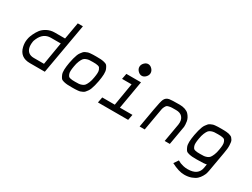

<svg xmlns="http://www.w3.org/2000/svg" viewBox="-70 -1483 3231 2466"><g transform="rotate(30 1545.0 -250.0)"><path d="M267 0Q120 0 88 -137Q75 -195 84 -244Q84 -249 89.5 -272Q95 -295 113.5 -335Q132 -375 159 -411Q186 -447 236.5 -473.5Q287 -500 349 -500H501L545 -750H621L489 0ZM277 -83H429L485 -417H339Q229 -417 178 -303Q162 -267 162 -256V-254Q147 -153 198 -108Q228 -83 277 -83Z M889 0Q844 0 821.5 -1.5Q799 -3 768.5 -10Q738 -17 725.5 -33Q713 -49 701.5 -77Q690 -105 691.5 -149.5Q693 -194 704 -256Q711 -296 720 -328.5Q729 -361 738 -385.5Q747 -410 760.5 -428Q774 -446 784 -458Q794 -470 813 -478.5Q832 -487 843.5 -491Q855 -495 879 -497Q903 -499 917 -499.5Q931 -500 960 -500Q963 -500 965 -500Q1010 -500 1032.5 -498.5Q1055 -497 1085.5 -490Q1116 -483 1128.5 -467Q1141 -451 1152.5 -423Q1164 -395 1162.5 -350.5Q1161 -306 1150 -244Q1143 -204 1134 -171.5Q1125 -139 1116 -114.5Q1107 -90 1093.5 -72Q1080 -54 1070 -42Q1060 -30 1041 -21.5Q1022 -13 1010.5 -9Q999 -5 975 -3Q951 -1 937 -0.5Q923 0 894 0Q891 0 889 0ZM893 -83Q928 -83 946 -84.5Q964 -86 988.5 -95Q1013 -104 1026.5 -121.5Q1040 -139 1054 -172.5Q1068 -206 1076 -256Q1083 -296 1084 -324Q1085 -352 1078 -369.5Q1071 -387 1063.5 -397Q1056 -407 1037 -411Q1018 -415 1005.5 -416Q993 -417 966 -417Q963 -417 961 -417Q926 -417 908 -415.5Q890 -414 865.5 -405Q841 -396 827.5 -378.5Q814 -361 800 -327.5Q786 -294 778 -244Q771 -204 770 -176Q769 -148 776 -130.5Q783 -113 790.5 -103Q798 -93 817 -89Q836 -85 848.5 -84Q861 -83 888 -83Q891 -83 893 -83Z M1675 -663Q1675 -631 1649 -604Q1623 -577 1592 -577Q1561 -577 1535 -604Q1509 -631 1509 -663Q1509 -696 1535 -723Q1561 -750 1592 -750Q1623 -750 1649 -723Q1675 -696 1675 -663ZM1277 0 1293 -83H1479L1535 -417H1394L1410 -500H1627L1555 -83H1741L1725 0Z M1895 0 1943 -276Q1967 -411 1982 -443Q2001 -484 2048 -494Q2079 -500 2201 -500Q2247 -500 2282.5 -487.5Q2318 -475 2337.5 -454.5Q2357 -434 2370 -409.5Q2383 -385 2387 -360.5Q2391 -336 2392 -315.5Q2393 -295 2392 -282L2390 -270L2343 0H2267L2314 -270V-271Q2325 -342 2288 -383Q2257 -417 2197 -417Q2154 -417 2134.5 -416.5Q2115 -416 2092 -410.5Q2069 -405 2061.5 -398Q2054 -391 2043.5 -372Q2033 -353 2029 -332Q2025 -311 2018 -270L1971 0Z M2819 -500Q2846 -500 2860.5 -499.5Q2875 -499 2897 -497.5Q2919 -496 2930.5 -492.5Q2942 -489 2958.5 -483Q2975 -477 2982.5 -467.5Q2990 -458 2999.5 -444.5Q3009 -431 3011.5 -412Q3014 -393 3015.5 -369Q3017 -345 3014 -314.5Q3011 -284 3004 -247L2952 48Q2949 67 2943 87Q2937 107 2919 138Q2901 169 2875.5 192.5Q2850 216 2804 233Q2758 250 2699 250Q2617 250 2505 191L2550 125Q2575 139 2590 145.5Q2605 152 2636 159.5Q2667 167 2702 167Q2858 167 2878 42L2886 -10Q2860 0 2743 0Q2698 0 2675.5 -1.5Q2653 -3 2622.5 -10Q2592 -17 2579.5 -33Q2567 -49 2555.5 -77Q2544 -105 2545.5 -149.5Q2547 -194 2558 -256Q2565 -296 2574 -328.5Q2583 -361 2592 -385.5Q2601 -410 2614.5 -428Q2628 -446 2638 -458Q2648 -470 2667 -478.5Q2686 -487 2697.5 -491Q2709 -495 2733 -497Q2757 -499 2771 -499.5Q2785 -500 2814 -500Q2817 -500 2819 -500ZM2930 -256Q2937 -296 2938 -324Q2939 -352 2932 -369.5Q2925 -387 2917.5 -397Q2910 -407 2891 -411Q2872 -415 2859.5 -416Q2847 -417 2820 -417Q2817 -417 2815 -417Q2780 -417 2762 -415.5Q2744 -414 2719.5 -405Q2695 -396 2681.5 -378.5Q2668 -361 2654 -327.5Q2640 -294 2632 -244Q2625 -204 2624 -176Q2623 -148 2630 -130.5Q2637 -113 2644.5 -103Q2652 -93 2671 -89Q2690 -85 2702.5 -84Q2715 -83 2742 -83Q2745 -83 2747 -83Q2782 -83 2800 -84.5Q2818 -86 2842.5 -95Q2867 -104 2880.5 -121.5Q2894 -139 2908 -172.5Q2922 -206 2930 -256Z"/></g></svg>

Font: Hermit LightItalic
Style: Regular
Weight: 300
Italic angle: -10°
Designer: Pablo Caro
Version: Version 2.000;PS 002.000;hotconv 1.0.88;makeotf.lib2.5.64775